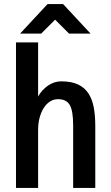

<svg xmlns="http://www.w3.org/2000/svg" viewBox="-20 -933 540 937"><path d="M445 -16H337V-321Q337 -392 320.5 -420.5Q304 -449 263 -449Q242 -449 224.5 -438Q207 -427 194 -407Q181 -387 173.5 -359.5Q166 -332 166 -299V-16H58V-726H166V-462Q184 -494 214 -515Q244 -536 279 -536Q330 -536 362.5 -520Q395 -504 413 -475Q431 -446 438 -406.5Q445 -367 445 -319ZM288 -913 422 -769H317L249 -837L181 -769H78L212 -913Z"/></svg>

Font: D2Coding
Style: Bold
Weight: 700
Monospace: yes
Designer: Yong-Rak Park; Jeong-Hwan Yoon; Sang-Min Lee;
Foundry: NHN Corporation
Version: Version 1.3.2; Build 20180524